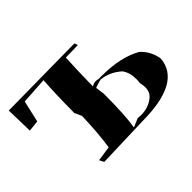

<svg xmlns="http://www.w3.org/2000/svg" viewBox="-110 -890 1063 1063"><g transform="rotate(-45 421.5 -358.5)"><path d="M196 -68 182 -95 270 -108Q284 -194 289 -335L270 -377Q271 -532 278 -626L121 -616L92 -489L27 -482L23 -643L543 -649L550 -629L454 -627Q449 -544 447 -408Q464 -418 479 -418Q488 -418 497 -415H519Q671 -415 763 -362Q810 -320 822 -253Q809 -79 505 -78ZM447 -87 499 -109Q512 -107 524 -107Q575 -107 614 -134Q649 -157 649 -200Q649 -216 644 -235Q646 -251 646 -266Q646 -318 622 -351Q569 -399 503 -405Q456 -392 454 -389L461 -337Q461 -170 447 -87Z"/></g></svg>

Font: Xiangcui Kesong Xiangcui Kesong
Style: Regular
Weight: 400
Version: Version 1.501;March 28, 2024;FontCreator 14.0.0.2814 64-bit